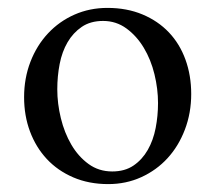

<svg xmlns="http://www.w3.org/2000/svg" viewBox="-20 -459 543 486"><path d="M241 -406Q209 -406 187 -391Q165 -376 151 -352Q137 -328 131 -297Q125 -266 125 -233Q125 -197 134 -160Q143 -123 160.5 -93Q178 -63 204 -44Q230 -25 264 -25Q296 -25 318 -40Q340 -55 354 -79.5Q368 -104 374 -135Q380 -166 380 -198Q380 -234 371 -271Q362 -308 344 -338Q326 -368 300 -387Q274 -406 241 -406ZM252 -439Q301 -439 340.5 -422.5Q380 -406 407.5 -377Q435 -348 449.5 -308Q464 -268 464 -221Q464 -173 448 -131Q432 -89 404 -58.5Q376 -28 337.5 -10.5Q299 7 254 7Q205 7 165.5 -10Q126 -27 98.5 -56.5Q71 -86 56 -126Q41 -166 41 -213Q41 -261 57 -302.5Q73 -344 101.5 -374.5Q130 -405 168.5 -422Q207 -439 252 -439Z"/></svg>

Font: Vermiglione
Style: Regular
Weight: 400
Version: Version 1.000